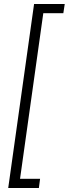

<svg xmlns="http://www.w3.org/2000/svg" viewBox="-20 -826 343 958"><path d="M303 -806 296 -760H196L80 66H180L174 112H21L150 -806Z"/></svg>

Font: Fira Sans Condensed Light
Style: Italic
Weight: 300
Width: 3
Italic angle: -8°
Designer: Carrois Corporate & Edenspiekermann AG
Foundry: Carrois Corporate GbR & Edenspiekermann AG
Version: Version 4.203